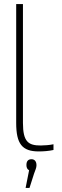

<svg xmlns="http://www.w3.org/2000/svg" viewBox="-20 -730 304 937"><path d="M179 -20C119 -20 92 -37 92 -130V-710H59V-130C59 -28 88 9 169 9C193 9 218 7 241 2V-26C223 -22 196 -20 179 -20ZM105 187H124L146 118C153 98 158 89 158 77V76C158 57 148 47 134 47C117 47 109 57 109 75V76C109 86 112 96 122 101Z"/></svg>

Font: LT Wave Alt Thin
Style: Regular
Weight: 100
Designer: Daniel Lyons
Version: Version 2.5 (Glyphs App)